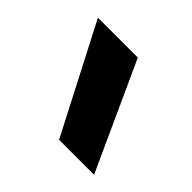

<svg xmlns="http://www.w3.org/2000/svg" viewBox="-69 -897 388 388"><g transform="rotate(-45 125.0 -702.5)"><path d="M240 -812V-698L10 -593V-693Z"/></g></svg>

Font: SVN-Poppins SemiBold
Style: Regular
Weight: 600
Designer: Ninad Kale (Devanagari), Jonny Pinhorn (Latin)
Foundry: Indian Type Foundry
Version: Version 3.002 2017